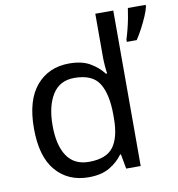

<svg xmlns="http://www.w3.org/2000/svg" viewBox="-85 -837 858 924"><g transform="rotate(-10 344.0 -375.0)"><path d="M274.9 9.8Q174.8 9.8 115 -59.6Q55.2 -128.9 55.2 -267.1Q55.2 -404.8 115.5 -475.3Q175.8 -545.9 275.9 -545.9Q337.9 -545.9 377.4 -522.9Q417 -500 441.9 -466.8H448.2Q445.8 -480 443.8 -505.4Q441.9 -530.8 441.9 -545.9V-759.8H529.8V0H459L445.8 -71.8H441.9Q418 -38.1 377.9 -14.2Q337.9 9.8 274.9 9.8ZM289.1 -63Q374 -63 408.4 -109.4Q442.9 -155.8 442.9 -250V-266.1Q442.9 -366.2 409.9 -419.7Q377 -473.1 288.1 -473.1Q216.8 -473.1 181.4 -416.5Q146 -359.9 146 -265.1Q146 -168.9 181.4 -116Q216.8 -63 289.1 -63ZM688 -759.8V-751Q684.1 -732.9 672.6 -706.1Q661.1 -679.2 646 -650.6Q630.9 -622.1 616.2 -600.1H567.9V-611.8Q574.2 -630.9 581.1 -657.5Q587.9 -684.1 593 -710.9Q598.1 -737.8 601.1 -759.8Z"/></g></svg>

Font: Defago Noto Sans
Style: Regular
Weight: 400
Designer: John M. Durdin
Foundry: Lao IT Dev Co., Ltd.
Version: Version 1.000 2007 initial release